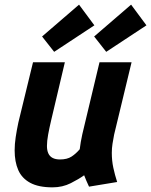

<svg xmlns="http://www.w3.org/2000/svg" viewBox="-20 -794 650 826"><path d="M206 12Q146 12 110 -7.5Q74 -27 58.5 -62.5Q43 -98 43 -147Q43 -174 47.5 -204Q52 -234 59 -267L122 -526H259L200 -276Q192 -242 187 -214.5Q182 -187 182 -166Q182 -147 188 -134Q194 -121 206.5 -114.5Q219 -108 238 -108Q269 -108 288 -120.5Q307 -133 323 -152Q325 -169 327.5 -183Q330 -197 334 -216L408 -526H546L471 -215Q467 -195 464 -175.5Q461 -156 461 -136Q461 -103 467.5 -72.5Q474 -42 484 -11L363 9Q359 1 351.5 -16.5Q344 -34 342 -40Q320 -24 284.5 -6Q249 12 206 12ZM213 -571 161 -637 320 -774 386 -685ZM437 -571 385 -637 544 -774 610 -685Z"/></svg>

Font: Ubuntu Sans Mono
Style: Italic
Weight: 400
Italic angle: -13.5°
Monospace: yes
Designer: Dalton Maag Ltd
Foundry: Dalton Maag Ltd
Version: Version 1.006